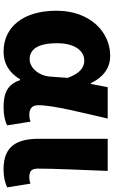

<svg xmlns="http://www.w3.org/2000/svg" viewBox="199 -822 637 1075"><g transform="rotate(90 517.5 -284.5)"><path d="M269 14C335 14 386 -16 424 -78H429C451 -10 499 14 580 14C627 14 661 5 682 -6L661 -137C648 -132 635 -130 624 -130C592 -130 569 -142 569 -181C569 -265 614 -439 644 -569H468L450 -474H446C409 -551 355 -583 292 -583C160 -583 40 -471 40 -282C40 -98 130 14 269 14ZM312 -132C257 -132 222 -177 222 -285C222 -394 271 -438 319 -438C365 -438 394 -404 416 -345L409 -248C405 -183 359 -132 312 -132Z M926 14C976 14 1004 5 1029 -6L1008 -137C997 -132 982 -130 973 -130C940 -130 924 -141 924 -178C924 -269 932 -438 937 -569H757V-185C757 -66 794 14 926 14Z"/></g></svg>

Font: Noto Sans CJK JP Black
Style: Regular
Weight: 900
Designer: Ryoko NISHIZUKA (kana & ideographs); Paul D. Hunt (Latin, Greek & Cyrillic); Wenlong ZHANG (bopomofo); Sandoll Communica
Foundry: Adobe Systems Incorporated
Version: Version 1.004;PS 1.004;hotconv 1.0.82;makeotf.lib2.5.63406